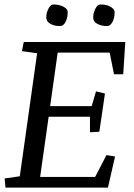

<svg xmlns="http://www.w3.org/2000/svg" viewBox="-20 -851 609 871"><path d="M388.2 -321.3H200.7L162.1 -48.3H411.6L462.9 -147.5L502 -141.1L469.7 0H4.9L1 -41.5L69.8 -51.3L148.4 -609.4L79.6 -619.1L87.9 -660.6H548.3L539.1 -514.2H497.1L477.5 -612.3H241.7L207.5 -369.6H396L415.5 -436.5L456.1 -426.8L430.7 -253.4L388.2 -251ZM436 -830.6Q463.4 -831.1 481.4 -820.3Q500 -809.6 500 -795.9Q500 -769.5 490.2 -751.5Q480.5 -732.9 466.3 -732.9Q453.1 -732.4 441.4 -735.4Q429.7 -738.3 420.9 -743.2Q402.3 -752.9 402.8 -772.5Q402.8 -792 412.6 -811.5Q422.4 -831.1 436 -830.6ZM222.7 -830.6Q249.5 -830.6 268.6 -820.3Q287.1 -810.1 287.1 -796.4Q287.1 -770 277.3 -751.5Q267.6 -732.9 253.4 -732.9Q239.7 -732.4 228 -735.4Q216.3 -738.3 208 -743.2Q189.9 -753.4 189.9 -772.5Q189.9 -792 199.7 -811.5Q209.5 -831.1 222.7 -830.6Z"/></svg>

Font: NoticiaText-Italic
Style: Italic
Weight: 400
Italic angle: -8°
Designer: JM Sole
Foundry: JM Sole
Version: Version 1.003